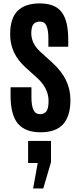

<svg xmlns="http://www.w3.org/2000/svg" viewBox="-20 -761 461 1118"><path d="M215.8 9.3Q127.4 9.3 84.5 -41Q41.5 -91.3 41.5 -205.6V-252.9H163.1V-193.8Q163.1 -146 174.8 -121.1Q186.5 -96.2 212.9 -96.2Q238.3 -96.2 250.5 -113.3Q262.7 -130.4 262.7 -172.4Q262.7 -196.8 255.6 -219.7Q248.5 -242.7 233.6 -264.9Q218.8 -287.1 195.3 -308.1L129.4 -367.7Q84 -408.7 61.5 -456.3Q39.1 -503.9 39.1 -561.5Q39.1 -654.8 82.8 -698Q126.5 -741.2 212.4 -741.2Q268.1 -741.2 304.7 -720.5Q341.3 -699.7 359.4 -653.3Q377.4 -606.9 377.4 -528.8V-488.8H261.7V-537.1Q261.7 -585.4 250.7 -610.4Q239.7 -635.3 213.4 -635.3Q187.5 -635.3 175.3 -620.8Q163.1 -606.4 162.1 -570.3Q161.6 -550.8 167 -532Q172.4 -513.2 183.8 -495.4Q195.3 -477.5 213.9 -460.4L283.2 -397.5Q337.9 -348.1 364 -294.4Q390.1 -240.7 390.1 -178.2Q390.1 -85.9 348.1 -38.3Q306.2 9.3 215.8 9.3ZM172.9 336.4 199.7 188H143.6V59.6H276.9V183.6L231.9 336.4Z"/></svg>

Font: Antonio
Style: Bold
Weight: 700
Designer: Vernon Adams
Foundry: Vernon Adams
Version: Version 1.002